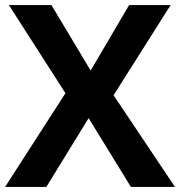

<svg xmlns="http://www.w3.org/2000/svg" viewBox="-20 -734 707 754"><path d="M667 0H494L328 -270L162 0H0L237 -368L15 -714H182L336 -457L487 -714H650L426 -360Z"/></svg>

Font: Noto Sans Kannada
Style: Bold
Weight: 700
Designer: Jelle Bosma - Monotype Design Team
Foundry: Monotype Imaging Inc.
Version: Version 2.005; ttfautohint (v1.8.4.7-5d5b)